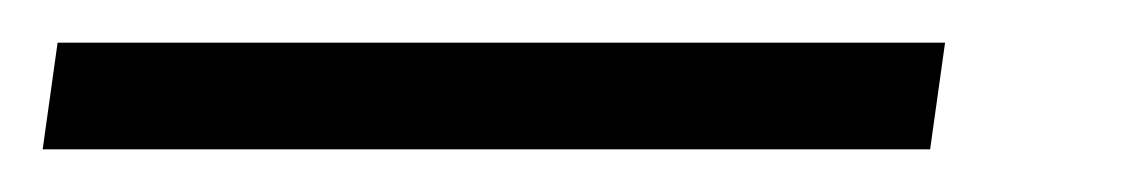

<svg xmlns="http://www.w3.org/2000/svg" viewBox="-45 51 538 90"><path d="M-25 121 -18 71H398L391 121Z"/></svg>

Font: Fira Sans Condensed Light
Style: Italic
Weight: 300
Width: 3
Italic angle: -8°
Designer: Carrois Corporate & Edenspiekermann AG
Foundry: Carrois Corporate GbR & Edenspiekermann AG
Version: Version 4.203